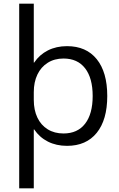

<svg xmlns="http://www.w3.org/2000/svg" viewBox="-20 -780 643 1040"><path d="M84 240V-760H163V-441H165Q194 -484 239.5 -507Q285 -530 343 -530Q447 -530 504 -459.5Q561 -389 561 -260Q561 -131 504 -60.5Q447 10 343 10Q285 10 239.5 -13Q194 -36 165 -79H163V240ZM324 -57Q400 -57 441 -110Q482 -163 482 -260Q482 -357 441 -410Q400 -463 324 -463Q275 -463 238.5 -440Q202 -417 182.5 -376Q163 -335 163 -281V-239Q163 -184 182.5 -143Q202 -102 238.5 -79.5Q275 -57 324 -57Z"/></svg>

Font: M PLUS 2
Style: Regular
Weight: 400
Designer: Coji Morishita
Foundry: UNDERFOREST DESIGN
Version: Version 1.001